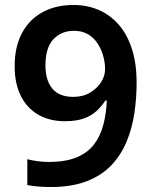

<svg xmlns="http://www.w3.org/2000/svg" viewBox="-20 -743 612 773"><path d="M530 -409Q530 -348 521 -287.5Q512 -227 490 -173.5Q468 -120 429 -78.5Q390 -37 329.5 -13.5Q269 10 183 10Q163 10 135.5 8Q108 6 90 2V-102Q109 -97 131.5 -94Q154 -91 176 -91Q244 -91 288.5 -109.5Q333 -128 358.5 -161.5Q384 -195 396 -240.5Q408 -286 410 -338H404Q389 -315 368.5 -296Q348 -277 317.5 -266Q287 -255 241 -255Q180 -255 134.5 -281Q89 -307 64 -356.5Q39 -406 39 -477Q39 -554 68 -609Q97 -664 150.5 -693.5Q204 -723 276 -723Q330 -723 376 -703.5Q422 -684 456.5 -645.5Q491 -607 510.5 -548Q530 -489 530 -409ZM278 -619Q227 -619 195 -585Q163 -551 163 -479Q163 -420 190.5 -386.5Q218 -353 275 -353Q314 -353 342.5 -370Q371 -387 387 -412Q403 -437 403 -465Q403 -492 395 -519.5Q387 -547 371.5 -570Q356 -593 332.5 -606Q309 -619 278 -619Z"/></svg>

Font: Noto Sans Armenian SemiBold
Style: Regular
Weight: 600
Designer: Monotype Design Team
Foundry: Monotype Imaging Inc.
Version: Version 2.007